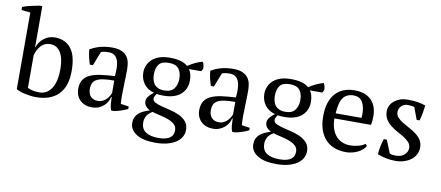

<svg xmlns="http://www.w3.org/2000/svg" viewBox="-80 -1075 3703 1611"><g transform="rotate(10 1771.5 -270.0)"><path d="M77 -682 1 -690V-716Q32 -729 70.5 -737Q109 -745 142 -752H167V-401H169Q186 -452 226.5 -482Q267 -512 316 -512Q407 -512 455.5 -450Q504 -388 504 -259Q504 -127 437.5 -59Q371 9 246 9Q221 9 196 5.5Q171 2 148 -3Q125 -8 106.5 -15Q88 -22 77 -29ZM289 -450Q241 -450 211 -417.5Q181 -385 167 -335V-56Q185 -46 211 -40.5Q237 -35 266 -35Q332 -35 370 -92.5Q408 -150 408 -259Q408 -298 401.5 -333Q395 -368 380.5 -394Q366 -420 343.5 -435Q321 -450 289 -450Z M955 -131Q955 -109 956 -93Q957 -77 958 -59L1027 -49V-28Q1002 -15 971.5 -5Q941 5 913 10H888Q878 -13 876 -40.5Q874 -68 873 -101H868Q864 -81 852.5 -60.5Q841 -40 822.5 -24Q804 -8 779 2Q754 12 722 12Q661 12 622.5 -25Q584 -62 584 -122Q584 -168 602.5 -197.5Q621 -227 657 -244Q693 -261 746 -268.5Q799 -276 869 -280Q873 -323 871.5 -357.5Q870 -392 860.5 -416.5Q851 -441 832.5 -454.5Q814 -468 784 -468Q770 -468 752.5 -466.5Q735 -465 718 -458L671 -338H645Q635 -368 627.5 -400Q620 -432 618 -463Q656 -486 702.5 -499Q749 -512 806 -512Q857 -512 887.5 -497.5Q918 -483 934 -460Q950 -437 955 -409Q960 -381 960 -353Q960 -293 957.5 -237.5Q955 -182 955 -131ZM762 -50Q787 -50 806 -60Q825 -70 838 -84Q851 -98 859 -112.5Q867 -127 870 -137V-242Q812 -242 775 -236Q738 -230 717 -217Q696 -204 688 -184.5Q680 -165 680 -140Q680 -97 702 -73.5Q724 -50 762 -50Z M1297 -512Q1351 -512 1388 -501.5Q1425 -491 1450 -469Q1509 -509 1573 -527Q1581 -516 1584.5 -500Q1588 -484 1588 -470L1575 -446H1470Q1495 -410 1495 -351Q1495 -279 1444.5 -234Q1394 -189 1297 -189Q1278 -189 1266 -190Q1254 -191 1239 -193Q1234 -184 1227.5 -173Q1221 -162 1221 -150Q1221 -130 1244 -118.5Q1267 -107 1301.5 -98Q1336 -89 1376.5 -79.5Q1417 -70 1452 -53.5Q1487 -37 1510.5 -10.5Q1534 16 1535 58Q1536 94 1518.5 123Q1501 152 1470 171.5Q1439 191 1395.5 201.5Q1352 212 1300 212Q1191 212 1135.5 175Q1080 138 1080 82Q1080 55 1088.5 35Q1097 15 1113 0Q1129 -15 1153 -26.5Q1177 -38 1208 -48Q1186 -58 1171.5 -75.5Q1157 -93 1157 -118Q1157 -141 1176.5 -163.5Q1196 -186 1216 -199Q1159 -214 1128.5 -256Q1098 -298 1098 -351Q1098 -385 1111 -414.5Q1124 -444 1149 -466Q1174 -488 1211 -500Q1248 -512 1297 -512ZM1445 81Q1445 49 1423.5 30Q1402 11 1370 -1Q1338 -13 1301 -21Q1264 -29 1232 -39Q1194 -16 1182 9.5Q1170 35 1170 62Q1170 115 1208 141.5Q1246 168 1318 168Q1355 168 1379.5 161Q1404 154 1418.5 142.5Q1433 131 1439 115Q1445 99 1445 81ZM1188 -351Q1188 -327 1193.5 -305.5Q1199 -284 1211.5 -268Q1224 -252 1245 -242.5Q1266 -233 1297 -233Q1355 -233 1380 -267Q1405 -301 1405 -351Q1405 -405 1380.5 -436.5Q1356 -468 1297 -468Q1236 -468 1212 -437.5Q1188 -407 1188 -351Z M1986 -131Q1986 -109 1987 -93Q1988 -77 1989 -59L2058 -49V-28Q2033 -15 2002.5 -5Q1972 5 1944 10H1919Q1909 -13 1907 -40.5Q1905 -68 1904 -101H1899Q1895 -81 1883.5 -60.5Q1872 -40 1853.5 -24Q1835 -8 1810 2Q1785 12 1753 12Q1692 12 1653.5 -25Q1615 -62 1615 -122Q1615 -168 1633.5 -197.5Q1652 -227 1688 -244Q1724 -261 1777 -268.5Q1830 -276 1900 -280Q1904 -323 1902.5 -357.5Q1901 -392 1891.5 -416.5Q1882 -441 1863.5 -454.5Q1845 -468 1815 -468Q1801 -468 1783.5 -466.5Q1766 -465 1749 -458L1702 -338H1676Q1666 -368 1658.5 -400Q1651 -432 1649 -463Q1687 -486 1733.5 -499Q1780 -512 1837 -512Q1888 -512 1918.5 -497.5Q1949 -483 1965 -460Q1981 -437 1986 -409Q1991 -381 1991 -353Q1991 -293 1988.5 -237.5Q1986 -182 1986 -131ZM1793 -50Q1818 -50 1837 -60Q1856 -70 1869 -84Q1882 -98 1890 -112.5Q1898 -127 1901 -137V-242Q1843 -242 1806 -236Q1769 -230 1748 -217Q1727 -204 1719 -184.5Q1711 -165 1711 -140Q1711 -97 1733 -73.5Q1755 -50 1793 -50Z M2328 -512Q2382 -512 2419 -501.5Q2456 -491 2481 -469Q2540 -509 2604 -527Q2612 -516 2615.5 -500Q2619 -484 2619 -470L2606 -446H2501Q2526 -410 2526 -351Q2526 -279 2475.5 -234Q2425 -189 2328 -189Q2309 -189 2297 -190Q2285 -191 2270 -193Q2265 -184 2258.5 -173Q2252 -162 2252 -150Q2252 -130 2275 -118.5Q2298 -107 2332.5 -98Q2367 -89 2407.5 -79.5Q2448 -70 2483 -53.5Q2518 -37 2541.5 -10.5Q2565 16 2566 58Q2567 94 2549.5 123Q2532 152 2501 171.5Q2470 191 2426.5 201.5Q2383 212 2331 212Q2222 212 2166.5 175Q2111 138 2111 82Q2111 55 2119.5 35Q2128 15 2144 0Q2160 -15 2184 -26.5Q2208 -38 2239 -48Q2217 -58 2202.5 -75.5Q2188 -93 2188 -118Q2188 -141 2207.5 -163.5Q2227 -186 2247 -199Q2190 -214 2159.5 -256Q2129 -298 2129 -351Q2129 -385 2142 -414.5Q2155 -444 2180 -466Q2205 -488 2242 -500Q2279 -512 2328 -512ZM2476 81Q2476 49 2454.5 30Q2433 11 2401 -1Q2369 -13 2332 -21Q2295 -29 2263 -39Q2225 -16 2213 9.5Q2201 35 2201 62Q2201 115 2239 141.5Q2277 168 2349 168Q2386 168 2410.5 161Q2435 154 2449.5 142.5Q2464 131 2470 115Q2476 99 2476 81ZM2219 -351Q2219 -327 2224.5 -305.5Q2230 -284 2242.5 -268Q2255 -252 2276 -242.5Q2297 -233 2328 -233Q2386 -233 2411 -267Q2436 -301 2436 -351Q2436 -405 2411.5 -436.5Q2387 -468 2328 -468Q2267 -468 2243 -437.5Q2219 -407 2219 -351Z M3053 -70Q3045 -53 3028 -38Q3011 -23 2989 -12Q2967 -1 2941 5.5Q2915 12 2888 12Q2829 12 2784 -6.5Q2739 -25 2709 -59.5Q2679 -94 2663.5 -142Q2648 -190 2648 -250Q2648 -378 2707 -445Q2766 -512 2874 -512Q2909 -512 2943 -502.5Q2977 -493 3003.5 -471Q3030 -449 3046.5 -412.5Q3063 -376 3063 -322Q3063 -305 3061.5 -287.5Q3060 -270 3056 -250H2744Q2744 -208 2754.5 -171.5Q2765 -135 2786 -108Q2807 -81 2839 -65.5Q2871 -50 2914 -50Q2949 -50 2985 -60Q3021 -70 3039 -86ZM2870 -468Q2813 -468 2783 -429.5Q2753 -391 2747 -294H2967Q2968 -303 2968.5 -311.5Q2969 -320 2969 -328Q2969 -392 2945 -430Q2921 -468 2870 -468Z M3405 -114Q3405 -142 3387.5 -161.5Q3370 -181 3343 -198Q3316 -215 3285.5 -231Q3255 -247 3228 -268.5Q3201 -290 3183.5 -318Q3166 -346 3166 -387Q3166 -414 3178.5 -437Q3191 -460 3212 -476.5Q3233 -493 3261 -502.5Q3289 -512 3321 -512Q3375 -512 3409.5 -506Q3444 -500 3476 -489Q3472 -457 3466.5 -424.5Q3461 -392 3451 -358H3426L3388 -460Q3376 -465 3361 -466.5Q3346 -468 3330 -468Q3312 -468 3298.5 -461.5Q3285 -455 3275.5 -445Q3266 -435 3261 -422Q3256 -409 3256 -396Q3256 -369 3273.5 -349.5Q3291 -330 3318 -313.5Q3345 -297 3375.5 -281Q3406 -265 3433 -245Q3460 -225 3477.5 -198.5Q3495 -172 3495 -135Q3495 -101 3480.5 -74Q3466 -47 3440.5 -28Q3415 -9 3381.5 1.5Q3348 12 3310 12Q3267 12 3231 4.5Q3195 -3 3156 -17Q3158 -53 3165 -86.5Q3172 -120 3183 -151H3208L3252 -42Q3263 -34 3278.5 -33Q3294 -32 3307 -32Q3351 -32 3378 -56Q3405 -80 3405 -114Z"/></g></svg>

Font: PT Serif
Style: Regular
Weight: 400
Designer: A.Korolkova, O.Umpeleva, V.Yefimov
Foundry: ParaType Ltd
Version: Version 1.000W OFL; ttfautohint (v1.6)